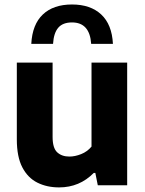

<svg xmlns="http://www.w3.org/2000/svg" viewBox="-20 -826 646 856"><path d="M243.5 9.5Q189 9.5 146.5 -11.8Q104 -33 79.5 -80Q55 -127 55 -204.5V-547H214.5V-215.5Q214.5 -166 235 -147Q255.5 -128 289.5 -128Q314.5 -128 342 -139Q369.5 -150 388 -172.5V-547H547V0H416L405 -55H398Q334.5 9.5 243.5 9.5ZM119.5 -630.5Q124 -717 171 -761.5Q218 -806 301 -806Q383.5 -806 431.2 -761.5Q479 -717 483.5 -630.5H386.5Q380 -726 301 -726Q260 -726 239.8 -702.5Q219.5 -679 216.5 -630.5Z"/></svg>

Font: Encode Sans
Style: Bold
Weight: 700
Designer: Multiple Designers
Foundry: Impallari Type
Version: Version 3.002; ttfautohint (v1.8.3) -l 8 -r 50 -G 200 -x 14 